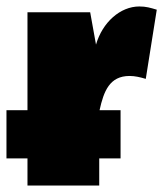

<svg xmlns="http://www.w3.org/2000/svg" viewBox="-24 -574 505 594"><path d="M407 -554C348 -554 293 -505 273 -436L255 -536H61V-233H-4V-84H61V0H283V-84H349V-233H284C297 -292 315 -339 377 -339C394 -339 410 -335 427 -330L461 -544C441 -550 428 -554 407 -554Z"/></svg>

Font: Fira Sans Ultra
Style: Regular
Weight: 950
Designer: Carrois Corporate & Edenspiekermann AG
Foundry: Carrois Corporate GbR & Edenspiekermann AG
Version: Version 4.203;PS 004.203;hotconv 1.0.88;makeotf.lib2.5.64775